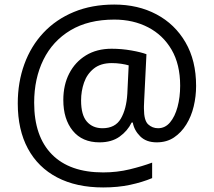

<svg xmlns="http://www.w3.org/2000/svg" viewBox="-20 -734 939 843"><path d="M841 -357Q841 -311 830.5 -267Q820 -223 798 -187.5Q776 -152 744 -130.5Q712 -109 668 -109Q622 -109 595.5 -135.5Q569 -162 563 -196H558Q540 -159 505 -134Q470 -109 417 -109Q341 -109 299.5 -160Q258 -211 258 -295Q258 -361 284 -411.5Q310 -462 357.5 -491Q405 -520 470 -520Q514 -520 556.5 -512.5Q599 -505 623 -496L613 -293Q612 -275 612 -267.5Q612 -260 612 -257Q612 -205 630.5 -188Q649 -171 674 -171Q705 -171 726.5 -196.5Q748 -222 759.5 -264.5Q771 -307 771 -358Q771 -451 733.5 -515.5Q696 -580 630.5 -614Q565 -648 482 -648Q368 -648 289.5 -601Q211 -554 170.5 -471.5Q130 -389 130 -283Q130 -135 208 -56Q286 23 433 23Q494 23 549.5 9.5Q605 -4 648 -20V48Q605 66 551.5 77.5Q498 89 433 89Q315 89 231 45Q147 1 102.5 -81.5Q58 -164 58 -280Q58 -373 87 -452.5Q116 -532 171 -590.5Q226 -649 304.5 -681.5Q383 -714 482 -714Q586 -714 667 -671Q748 -628 794.5 -548Q841 -468 841 -357ZM336 -293Q336 -229 361.5 -200Q387 -171 430 -171Q486 -171 510.5 -213Q535 -255 539 -322L545 -447Q532 -451 512 -454Q492 -457 471 -457Q422 -457 392 -433Q362 -409 349 -371.5Q336 -334 336 -293Z"/></svg>

Font: Noto Sans Syloti Nagri
Style: Regular
Weight: 400
Designer: Monotype Design Team
Foundry: Monotype Imaging Inc.
Version: Version 2.003; ttfautohint (v1.8.4.7-5d5b)